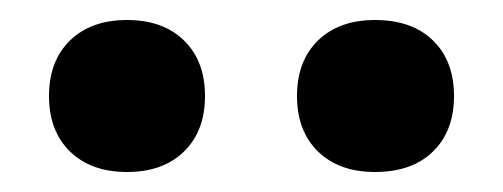

<svg xmlns="http://www.w3.org/2000/svg" viewBox="-20 -761 503 192"><path d="M107 -589Q71 -589 50 -609.5Q29 -630 29 -665Q29 -700 50 -720.5Q71 -741 107 -741Q143 -741 164 -720.5Q185 -700 185 -665Q185 -630 164 -609.5Q143 -589 107 -589ZM355 -589Q319 -589 298 -609.5Q277 -630 277 -665Q277 -700 298 -720.5Q319 -741 355 -741Q392 -741 413 -720.5Q434 -700 434 -665Q434 -630 413 -609.5Q392 -589 355 -589Z"/></svg>

Font: M PLUS 2 SemiBold
Style: Regular
Weight: 600
Designer: Coji Morishita
Foundry: UNDERFOREST DESIGN
Version: Version 1.001